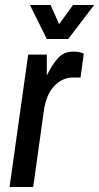

<svg xmlns="http://www.w3.org/2000/svg" viewBox="-20 -743 394 763"><path d="M92 -526H166V-443Q187 -486 210.5 -512Q234 -538 272 -538Q296 -538 313 -530L300 -435H270Q228 -435 195.5 -401Q163 -367 154 -301L112 0H18ZM99 -723H181L215 -647L270 -723H354L251 -588H166Z"/></svg>

Font: Archivo Narrow Medium
Style: Italic
Weight: 500
Italic angle: -8°
Designer: Hector Gatti
Foundry: Omnibus-Type
Version: Version 2.001